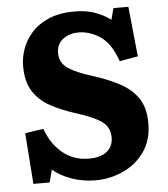

<svg xmlns="http://www.w3.org/2000/svg" viewBox="-52 -761 718 822"><g transform="rotate(-5 307.0 -350.0)"><path d="M326 14Q271 14 222.5 -3.5Q174 -21 143 -48L129 6H59L43 -213L122 -225Q146 -158 193.5 -119.5Q241 -81 305 -81Q357 -81 383.5 -103Q410 -125 410 -163Q410 -207 376 -231.5Q342 -256 265 -280Q205 -299 158.5 -324.5Q112 -350 85.5 -391.5Q59 -433 59 -500Q59 -535 71.5 -572Q84 -609 112.5 -641.5Q141 -674 187 -694Q233 -714 299 -714Q347 -714 384.5 -701Q422 -688 453 -665L466 -714H530L552 -499L473 -485Q446 -563 401 -593Q356 -623 308 -623Q267 -623 240 -601.5Q213 -580 213 -543Q213 -500 248.5 -476.5Q284 -453 352 -432Q419 -411 468 -384.5Q517 -358 544.5 -317Q572 -276 572 -210Q572 -138 537 -88Q502 -38 445.5 -12Q389 14 326 14Z"/></g></svg>

Font: Literata
Style: Bold
Weight: 700
Designer: Latin by Veronika Burian and Jose Scaglione. Greek by Irene Vlachou. Cyrillic by Vera Evstafieva.
Foundry: TypeTogether
Version: Version 3.103; ttfautohint (v1.8.4.7-5d5b);gftools[0.9.29]